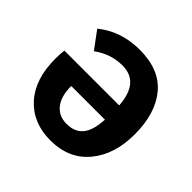

<svg xmlns="http://www.w3.org/2000/svg" viewBox="-146 -689 847 847"><g transform="rotate(45 278.0 -265.0)"><path d="M270 -546Q394 -546 456 -471Q518 -396 518 -266Q518 -140 453 -62Q388 16 273 16Q164 16 99 -55.5Q34 -127 34 -254Q34 -284 37 -308H379Q370 -443 265 -443Q192 -443 131 -398L71 -479Q154 -546 270 -546ZM379 -219H169V-212Q170 -153 197 -119.5Q224 -86 273 -86Q322 -86 348.5 -117Q375 -148 379 -219Z"/></g></svg>

Font: FiraGO SemiBold
Style: Regular
Weight: 600
Designer: bBox Type
Foundry: bBox Type GmbH
Version: Version 1.001;PS 001.001;hotconv 1.0.88;makeotf.lib2.5.64775